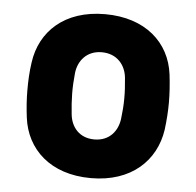

<svg xmlns="http://www.w3.org/2000/svg" viewBox="-44 -567 637 623"><g transform="rotate(5 274.5 -255.0)"><path d="M274 12C406 12 484 -64 499 -165C503 -197 505 -226 505 -254C505 -283 503 -313 499 -346C486 -448 406 -522 274 -522C141 -522 64 -446 50 -346C45 -313 44 -283 44 -254C44 -226 46 -197 50 -165C63 -64 141 12 274 12ZM274 -114C225 -114 198 -148 194 -189C189 -236 188 -273 193 -322C197 -363 225 -398 274 -398C324 -398 352 -363 356 -322C361 -272 361 -236 355 -188C350 -149 324 -114 274 -114Z"/></g></svg>

Font: Finlandica
Style: Bold
Weight: 700
Designer: Niklas Ekholm, Juho Hiilivirta, Jaakko Suomalainen
Foundry: Helsinki Type Studio
Version: Version 2.000;Glyphs 3.2 (3202)